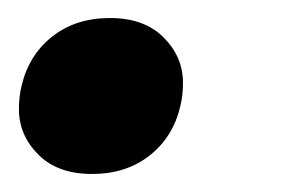

<svg xmlns="http://www.w3.org/2000/svg" viewBox="-20 -181 316 213"><path d="M82 12Q44 12 22.5 -9.5Q1 -31 1 -60Q1 -74 4 -86Q12 -120 38 -140.5Q64 -161 102 -161Q140 -161 161.5 -139.5Q183 -118 183 -89Q183 -75 180 -63Q172 -29 146 -8.5Q120 12 82 12Z"/></svg>

Font: IBM Plex Serif
Style: Bold Italic
Weight: 700
Italic angle: -14°
Designer: Mike Abbink, Paul van der Laan, Pieter van Rosmalen
Foundry: Bold Monday
Version: Version 3.001